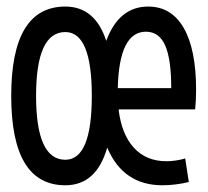

<svg xmlns="http://www.w3.org/2000/svg" viewBox="-20 -547 626 577"><path d="M176.3 9.8Q13.7 9.8 13.7 -258.8Q13.7 -527.3 176.3 -527.3Q265.6 -527.3 299.3 -424.3Q337.4 -527.3 425.3 -527.3Q495.1 -527.3 532.2 -462.9Q569.3 -398.4 569.3 -276.9Q569.3 -244.1 566.4 -218.3H336.4Q345.2 -143.6 382.3 -103Q419.4 -62.5 480 -62.5Q507.8 -62.5 536.6 -70.8L547.4 0Q529.8 4.4 509 7.1Q488.3 9.8 468.3 9.8Q350.1 9.8 302.2 -103.5Q270 9.8 176.3 9.8ZM176.3 -66.9Q255.9 -66.9 255.9 -258.8Q255.9 -450.7 176.3 -450.7Q88.4 -450.7 88.4 -258.8Q88.4 -66.9 176.3 -66.9ZM334 -282.2H494.6Q494.6 -369.6 476.3 -410.6Q458 -451.7 418.5 -451.7Q337.9 -451.7 334 -282.2Z"/></svg>

Font: Cascadia Mono SemiLight
Style: Regular
Weight: 350
Monospace: yes
Designer: Aaron Bell
Foundry: Saja Typeworks
Version: Version 2404.023; ttfautohint (v1.8.4)